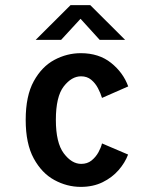

<svg xmlns="http://www.w3.org/2000/svg" viewBox="-20 -720 590 751"><path d="M296 11Q242 11 192.8 -15.8Q143.5 -42.5 112 -100.2Q80.5 -158 80.5 -251Q80.5 -345 112 -402.2Q143.5 -459.5 192.8 -485.8Q242 -512 296 -512Q367 -512 414.5 -474Q462 -436 481.5 -382L379 -337Q373.5 -355.5 363.2 -375Q353 -394.5 336.8 -408Q320.5 -421.5 297 -421.5Q260 -421.5 229.2 -381.8Q198.5 -342 198.5 -251Q198.5 -161.5 229.5 -120.2Q260.5 -79 297.5 -79Q321.5 -79 338 -92.2Q354.5 -105.5 364.8 -124Q375 -142.5 379 -159L481 -115.5Q469 -83.5 443.8 -54.5Q418.5 -25.5 381.2 -7.2Q344 11 296 11ZM119.5 -564 256 -700H333L469.5 -564H370L295 -646.5L219 -564Z"/></svg>

Font: Trispace SemiCondensed Medium
Style: Regular
Weight: 500
Width: 4
Designer: Tyler Finck
Foundry: Etcetera Type Company
Version: Version 1.210; ttfautohint (v1.8.3)